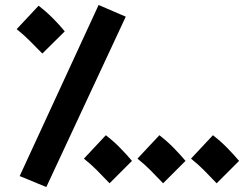

<svg xmlns="http://www.w3.org/2000/svg" viewBox="-20 -717 1011 771"><path d="M166 34 59 -10 376 -697 485 -650ZM150 -502Q120 -532 99 -553.5Q78 -575 47 -600L135 -694Q165 -671 192 -644Q219 -617 240 -591ZM420 19Q390 -12 369 -33.5Q348 -55 317 -80L405 -174Q435 -151 462 -123.5Q489 -96 510 -71ZM635 19Q605 -12 584 -33.5Q563 -55 532 -80L620 -174Q650 -151 677 -123.5Q704 -96 725 -71ZM850 19Q820 -12 799 -33.5Q778 -55 747 -80L835 -174Q865 -151 892 -123.5Q919 -96 940 -71Z"/></svg>

Font: Noto IKEA Arabic
Style: Bold
Weight: 700
Designer: Monotype Design Team
Foundry: Monotype Imaging Inc.
Version: Version 1.200